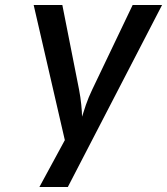

<svg xmlns="http://www.w3.org/2000/svg" viewBox="-20 -750 670 770"><path d="M138 0 240 -188 115 -730H230L297 -391Q303 -360 306 -329.5Q309 -299 309 -282Q314 -299 324.5 -329.5Q335 -360 350 -391L512 -730H630L252 0Z"/></svg>

Font: JetBrains Mono NL SemiBold
Style: Italic
Weight: 600
Italic angle: -9°
Monospace: yes
Designer: Philipp Nurullin, Konstantin Bulenkov
Foundry: JetBrains
Version: Version 2.305; ttfautohint (v1.8.4.7-5d5b)